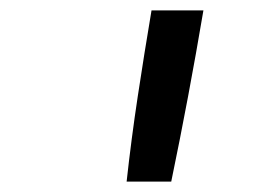

<svg xmlns="http://www.w3.org/2000/svg" viewBox="-20 -792 540 370"><path d="M224 -442Q233 -524 245.5 -606.5Q258 -689 272 -772H372Q358 -689 342.5 -606.5Q327 -524 310 -442Z"/></svg>

Font: Iosevka Medium
Style: Italic
Weight: 500
Italic angle: -9°
Monospace: yes
Designer: Belleve Invis
Foundry: Belleve Invis
Version: Version 32.5.0; ttfautohint (v1.8.4)